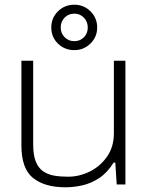

<svg xmlns="http://www.w3.org/2000/svg" viewBox="-20 -784 631 816"><path d="M258 12Q170 12 120.5 -27.5Q71 -67 71 -166V-526H121V-171Q121 -125 132 -97.5Q143 -70 163.5 -56Q184 -42 210.5 -37.5Q237 -33 269 -33Q317 -33 361.5 -55Q406 -77 435 -118.5Q464 -160 464 -218V-526H513V0H476L470 -93H463Q436 -50 402 -27.5Q368 -5 331 3.5Q294 12 258 12ZM296 -571Q255 -571 226.5 -598.5Q198 -626 198 -667Q198 -708 226.5 -736Q255 -764 296 -764Q336 -764 364.5 -736Q393 -708 393 -667Q393 -627 364.5 -599Q336 -571 296 -571ZM296 -609Q320 -609 336.5 -625.5Q353 -642 353 -667Q353 -692 336.5 -709Q320 -726 296 -726Q271 -726 254.5 -709Q238 -692 238 -667Q238 -643 254.5 -626Q271 -609 296 -609Z"/></svg>

Font: Archivo SemiExpanded Thin
Style: Regular
Weight: 250
Width: 6
Designer: Hector Gatti
Foundry: Omnibus-Type
Version: Version 2.001